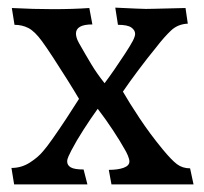

<svg xmlns="http://www.w3.org/2000/svg" viewBox="-20 -481 535 503"><path d="M17 2 10 -41Q36 -41 58 -55Q80 -69 93 -85Q102 -95 118.5 -118.5Q135 -142 153.5 -170Q172 -198 187 -222Q174 -244 155.5 -273.5Q137 -303 119 -330.5Q101 -358 90 -373Q71 -399 54.5 -407.5Q38 -416 18 -416L11 -460Q68 -457 119 -457Q171 -457 214 -460L222 -417Q179 -417 179 -393Q179 -389 180.5 -383Q182 -377 187 -368Q204 -338 219 -313Q234 -288 254 -263Q266 -279 280.5 -300Q295 -321 308 -341Q321 -361 328 -374Q334 -386 334 -392Q334 -402 324 -409Q314 -416 289 -416L282 -461Q308 -460 336.5 -458.5Q365 -457 383 -458L466 -460L472 -419Q446 -418 428 -401Q410 -384 390 -358Q367 -330 343 -298Q319 -266 302 -241Q318 -213 345.5 -171.5Q373 -130 406 -90Q429 -62 443.5 -51Q458 -40 478 -40L487 2H272L265 -36Q289 -36 304 -41.5Q319 -47 319 -58Q319 -64 315 -73.5Q311 -83 306 -91Q295 -111 275.5 -140.5Q256 -170 236 -196Q218 -171 199 -141.5Q180 -112 167 -87Q163 -79 159.5 -71.5Q156 -64 156 -58Q156 -48 165.5 -42.5Q175 -37 199 -37L209 2Z"/></svg>

Font: Maname
Style: Regular
Weight: 400
Designer: Pathum Egodawatta
Foundry: mooniak
Version: Version 1.000; ttfautohint (v1.8.4.7-5d5b)